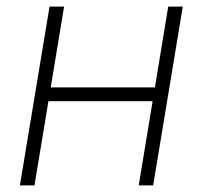

<svg xmlns="http://www.w3.org/2000/svg" viewBox="-20 -559 611 579"><path d="M460.9 -295.4 454.1 -253.9H113.8L121.1 -295.4ZM173.3 -539.1 84 0H40L129.4 -539.1ZM531.2 -539.1 441.9 0H398.4L487.3 -539.1Z"/></svg>

Font: Inter 18pt ExtraLight
Style: Italic
Weight: 250
Italic angle: -9.3988°
Designer: Rasmus Andersson
Foundry: rsms
Version: Version 4.001;git-66647c0bb